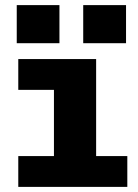

<svg xmlns="http://www.w3.org/2000/svg" viewBox="-20 -731 540 751"><path d="M51.5 0V-120.5H191V-379.5H51.5V-500H356V-120.5H478V0ZM45.5 -711H212.5V-562H45.5ZM305.5 -711H473V-562H305.5Z"/></svg>

Font: Trispace
Style: Bold
Weight: 700
Designer: Tyler Finck
Foundry: Etcetera Type Company
Version: Version 1.210; ttfautohint (v1.8.3)